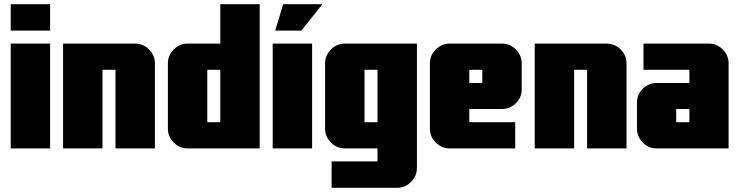

<svg xmlns="http://www.w3.org/2000/svg" viewBox="-20 -708 3527 916"><path d="M219 0H31V-500H219ZM219 -562H31V-688H219Z M719 -406V0H531V-375H469V0H281V-500H625Q663 -500 691 -472Q719 -444 719 -406Z M1031 -125V-375H969V-125ZM1219 0H875Q837 0 809 -28Q781 -56 781 -94V-406Q781 -444 809 -472Q837 -500 875 -500H1031V-688H1219Z M1518 -688 1418 -562H1293L1331 -688ZM1469 0H1281V-500H1469Z M1781 -125V-375H1719V-125ZM1969 94Q1969 132 1941 160Q1913 188 1875 188H1562V62H1781V0H1625Q1587 0 1559 -28Q1531 -56 1531 -94V-406Q1531 -444 1559 -472Q1587 -500 1625 -500H1969Z M2281 -312V-375H2219V-312ZM2469 -281Q2469 -243 2441 -215.5Q2413 -188 2375 -188H2219V-125H2438V0H2125Q2087 0 2059 -28Q2031 -56 2031 -94V-406Q2031 -444 2059 -472Q2087 -500 2125 -500H2375Q2413 -500 2441 -472Q2469 -444 2469 -406Z M2969 -406V0H2781V-375H2719V0H2531V-500H2875Q2913 -500 2941 -472Q2969 -444 2969 -406Z M3269 -125V-188H3206V-125ZM3456 0H3112Q3074 0 3046.5 -28Q3019 -56 3019 -94V-219Q3019 -257 3046.5 -284.5Q3074 -312 3112 -312H3269V-375H3050V-500H3362Q3400 -500 3428 -472Q3456 -444 3456 -406Z"/></svg>

Font: CostaRica
Style: Normal
Weight: 900
Version: Version 1.3